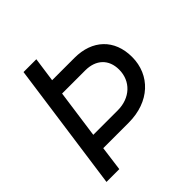

<svg xmlns="http://www.w3.org/2000/svg" viewBox="-195 -897 1049 1049"><g transform="rotate(-45 329.5 -372.5)"><path d="M38 0H137L156 -143H353C514 -143 620 -244 620 -384C620 -520 531 -603 394 -603H221L241 -745H142ZM169 -233 208 -513H387C469 -513 521 -465 521 -385C521 -296 454 -233 358 -233Z"/></g></svg>

Font: Mluvka Medium
Style: Italic
Weight: 500
Italic angle: -8°
Designer: Modified by Jiří Krblich, Original typeface by Gumpita Rahayu
Foundry: Gumpita Rahayu & Jiří Krblich
Version: Version 2.000;Glyphs 3.1.1 (3134)